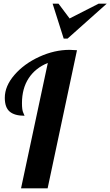

<svg xmlns="http://www.w3.org/2000/svg" viewBox="-20 -1020 598 1040"><path d="M265 -1000H297L357 -920L514 -1000H558L346 -811H325ZM239 -679Q172 -652 135.5 -596.5Q99 -541 99 -461Q99 -424 106 -409.5Q113 -395 113 -393Q59 -393 32.5 -415.5Q6 -438 6 -490Q6 -554 58.5 -614.5Q111 -675 193 -712.5Q275 -750 357 -750Q371 -750 397 -748L238 0H94Z"/></svg>

Font: Lobster
Style: Regular
Weight: 400
Designer: Impallari Type
Foundry: Impallari Type
Version: Version 2.100